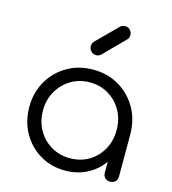

<svg xmlns="http://www.w3.org/2000/svg" viewBox="-120 -917 916 1020"><g transform="rotate(15 338.5 -407.0)"><path d="M331 5Q254 5 193 -31.5Q132 -68 96.5 -131Q61 -194 61 -273Q61 -353 97.5 -416Q134 -479 197 -515.5Q260 -552 339 -552Q418 -552 480.5 -515.5Q543 -479 579.5 -416Q616 -353 617 -273L586 -249Q586 -177 552.5 -119.5Q519 -62 461.5 -28.5Q404 5 331 5ZM339 -65Q397 -65 442.5 -92Q488 -119 514.5 -166.5Q541 -214 541 -273Q541 -333 514.5 -380Q488 -427 442.5 -454.5Q397 -482 339 -482Q282 -482 236 -454.5Q190 -427 163 -380Q136 -333 136 -273Q136 -214 163 -166.5Q190 -119 236 -92Q282 -65 339 -65ZM578 0Q561 0 550 -10.5Q539 -21 539 -38V-209L558 -288L617 -273V-38Q617 -21 606 -10.5Q595 0 578 0ZM332 -630Q316 -630 304.5 -641.5Q293 -653 293 -669Q293 -685 302 -695L415 -808Q426 -819 442 -819Q459 -819 470 -807.5Q481 -796 481 -779Q481 -772 478.5 -765Q476 -758 470 -753L358 -640Q348 -630 332 -630Z"/></g></svg>

Font: Comfortaa
Style: Regular
Weight: 400
Designer: Johan Aakerlund
Foundry: Johan Aakerlund
Version: Version 3.104; ttfautohint (v1.8.1.43-b0c9)